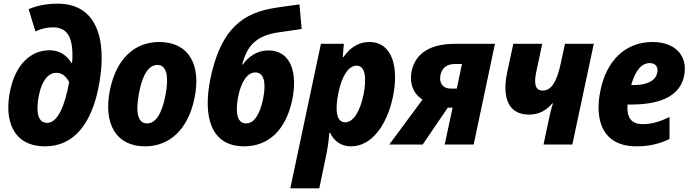

<svg xmlns="http://www.w3.org/2000/svg" viewBox="-20 -788 3755 1047"><path d="M226 10C387 10 477 -120 515 -301C561 -515 540 -768 294 -768C237 -768 182 -758 136 -738L173 -617C203 -631 237 -639 267 -639C340 -639 375 -595 375 -487C375 -477 375 -461 373 -445H369C346 -483 308 -514 251 -514C144 -514 65 -432 36 -297C1 -136 48 10 226 10ZM237 -118C183 -118 176 -185 192 -268C208 -347 242 -391 288 -391C321 -391 343 -368 357 -340C335 -216 296 -118 237 -118Z M770 10C907 10 1005 -84 1040 -250C1080 -439 1006 -559 849 -559C712 -559 615 -466 580 -300C541 -111 615 10 770 10ZM782 -115C733 -115 717 -171 738 -280C757 -382 791 -434 839 -434C887 -434 903 -375 882 -267C862 -166 829 -115 782 -115Z M1311 10C1447 10 1539 -82 1573 -241C1605 -390 1566 -513 1444 -513C1384 -513 1337 -482 1304 -436L1301 -437C1328 -540 1377 -589 1483 -609C1520 -615 1572 -622 1625 -630L1613 -764C1564 -757 1505 -750 1457 -741C1267 -706 1176 -586 1128 -362C1085 -155 1128 10 1311 10ZM1322 -115C1277 -115 1261 -166 1278 -257C1295 -345 1330 -393 1372 -393C1418 -393 1433 -342 1415 -250C1397 -161 1364 -115 1322 -115Z M1563 239H1721L1756 72C1767 22 1772 -17 1776 -64H1780C1802 -17 1842 10 1894 10C2007 10 2089 -105 2122 -257C2156 -416 2122 -559 1994 -559C1938 -559 1892 -532 1853 -477H1849L1855 -549H1730ZM1862 -121C1814 -121 1806 -188 1825 -280C1843 -370 1879 -430 1925 -430C1971 -430 1981 -365 1962 -270C1943 -180 1907 -121 1862 -121Z M2103 0H2285L2422 -201H2448L2405 0H2563L2679 -549H2461C2328 -549 2246 -499 2225 -401C2211 -334 2234 -276 2284 -245ZM2439 -305C2390 -305 2374 -340 2382 -380C2391 -420 2419 -439 2461 -439H2499L2471 -305Z M2944 0H3101L3218 -549H3061L3038 -443C3017 -344 2987 -294 2940 -294C2896 -294 2892 -336 2904 -395L2937 -549H2779L2745 -390C2718 -257 2751 -163 2865 -163C2920 -163 2961 -187 2991 -224H2995C2988 -202 2981 -176 2976 -151Z M3450 10C3524 10 3578 -5 3631 -30V-150C3576 -123 3530 -111 3486 -111C3422 -111 3397 -146 3402 -218H3423C3595 -218 3689 -273 3710 -372C3734 -485 3661 -559 3538 -559C3387 -559 3287 -453 3255 -298C3220 -136 3264 10 3450 10ZM3523 -444C3558 -444 3570 -419 3564 -391C3556 -352 3516 -324 3434 -324H3422C3445 -405 3479 -444 3523 -444Z"/></svg>

Font: Noto Sans SemiCondensed ExtraBold
Style: Italic
Weight: 800
Width: 4
Italic angle: -12°
Designer: Monotype Design Team
Foundry: Monotype Imaging Inc.
Version: Version 2.013